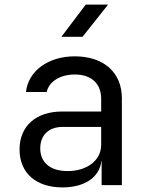

<svg xmlns="http://www.w3.org/2000/svg" viewBox="-20 -805 640 835"><path d="M353 -785 247 -645H339L450 -785ZM305 -560C190 -560 103 -497 93 -405H183C193 -450 241 -481 305 -481C377 -481 420 -442 420 -375V-320H250C137 -320 65 -257 65 -155C65 -53 136 10 252 10C348 10 413 -34 421 -105H422V0H510V-378C510 -490 431 -560 305 -560ZM274 -61C199 -61 155 -98 155 -160C155 -217 192 -253 252 -253H420V-175C420 -108 359 -61 274 -61Z"/></svg>

Font: Tekne LDO
Style: Regular
Weight: 400
Monospace: yes
Designer: Alessio Laiso, Mario Rullo, Paolo Rosset
Foundry: Alessio Laiso
Version: Version 1.000;hotconv 1.0.109;makeotfexe 2.5.65596